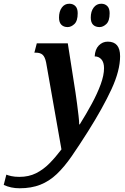

<svg xmlns="http://www.w3.org/2000/svg" viewBox="-165 -768 670 1028"><path d="M-60 240Q-107 240 -145 222L-131 167Q-122 171 -104 175Q-86 179 -61 179Q-11 179 28 159.5Q67 140 100 106.5Q133 73 164 32L82 -433Q76 -463 63.5 -474.5Q51 -486 27 -486H19L32 -536H198L239 -274Q243 -248 247.5 -213.5Q252 -179 255.5 -148.5Q259 -118 259 -102H262Q297 -158 326.5 -212.5Q356 -267 374 -316Q392 -365 392 -403Q392 -434 378 -450Q364 -466 342 -466Q344 -504 364 -524.5Q384 -545 412 -545Q478 -545 478 -467Q478 -390 432 -290.5Q386 -191 306 -64Q258 12 218.5 69Q179 126 139 164Q99 202 51 221Q3 240 -60 240ZM368 -623Q346 -623 333.5 -635.5Q321 -648 321 -674Q321 -707 336.5 -727.5Q352 -748 377 -748Q397 -748 409.5 -735.5Q422 -723 422 -697Q422 -656 404.5 -639.5Q387 -623 368 -623ZM197 -623Q176 -623 163.5 -635.5Q151 -648 151 -674Q151 -707 166 -727.5Q181 -748 206 -748Q226 -748 238.5 -735.5Q251 -723 251 -697Q251 -656 233.5 -639.5Q216 -623 197 -623Z"/></svg>

Font: Noto Serif ExtraCondensed
Style: Bold Italic
Weight: 700
Width: 2
Italic angle: -12°
Designer: Monotype Design Team
Foundry: Monotype Imaging Inc.
Version: Version 2.013; ttfautohint (v1.8.4.7-5d5b)